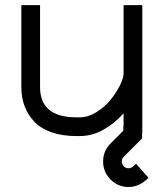

<svg xmlns="http://www.w3.org/2000/svg" viewBox="-20 -520 640 751"><path d="M136.7 -179.2Q136.7 -61 279.3 -61H292.5Q324.7 -61 357.2 -81.3Q389.6 -101.6 412.4 -129.6Q435.1 -157.7 449.2 -186.3Q463.4 -214.8 463.4 -232.9V-500H536.6V0H463.4V-76.7Q427.7 -36.6 383.8 -12.2Q339.8 12.2 292.5 12.2H279.3Q223.1 12.2 180.7 -2.9Q138.2 -18.1 113.3 -44.9Q88.4 -71.8 75.9 -105.5Q63.5 -139.2 63.5 -179.2V-500H136.7ZM547.4 187.5Q518.6 211.4 482.4 211.4Q441.4 211.4 412.4 182.1Q383.3 152.8 383.3 111.8Q383.3 71.8 411.1 42.5L462.4 -8.8V-28.8H535.6V21.5L463.9 93.3Q456.5 100.6 456.5 111.8Q456.5 122.6 464.1 130.4Q471.7 138.2 482.4 138.2Q491.7 138.2 499.5 131.8L512.2 120.6L561 175.3Z"/></svg>

Font: Anka/Coder
Style: Regular
Weight: 400
Monospace: yes
Version: Version 001.100